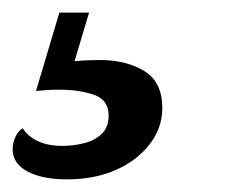

<svg xmlns="http://www.w3.org/2000/svg" viewBox="-89 -31 375 304"><path d="M17 253Q-22 253 -45.5 240.5Q-69 228 -69 205Q-69 196 -65 186.5Q-61 177 -53 172Q-45 185 -29 192.5Q-13 200 10 200Q26 200 43 196Q60 192 71.5 181.5Q83 171 83 152Q83 127 59.5 119Q36 111 5 111Q-5 111 -13.5 111.5Q-22 112 -32 113L5 -11H52L29 66Q37 65 48.5 64.5Q60 64 69 64Q111 64 139.5 81.5Q168 99 168 140Q168 172 147.5 198Q127 224 93.5 238.5Q60 253 17 253Z"/></svg>

Font: Sansita Swashed Light
Style: Regular
Weight: 400
Version: Version 1.003